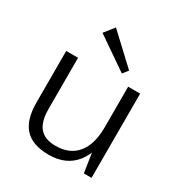

<svg xmlns="http://www.w3.org/2000/svg" viewBox="-184 -924 1007 1066"><g transform="rotate(30 319.0 -391.5)"><path d="M153 -214Q153 -131 186 -92.5Q219 -54 288 -54Q379 -54 426.5 -112.5Q474 -171 474 -280L510 -348V-282Q510 -143 451 -67.5Q392 8 280 8Q176 8 126.5 -45.5Q77 -99 77 -210V-540H153ZM551 0H502L474 -179V-540H551ZM434 -620 407 -586 201 -728 251 -791Z"/></g></svg>

Font: Pathway Extreme 8pt Thin Light
Style: Regular
Weight: 300
Version: Version 1.001;gftools[0.9.26]